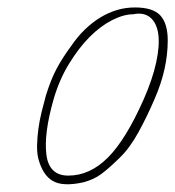

<svg xmlns="http://www.w3.org/2000/svg" viewBox="-20 -488 464 508"><path d="M332 -450.2Q307.1 -450.2 276.4 -434.6Q245.6 -418.9 216.8 -389.9Q188 -360.8 162.4 -318.8Q136.7 -276.9 121.6 -224.6Q95.7 -133.8 102.8 -78.6Q109.9 -23.4 160.6 -23.4Q217.8 -23.4 265.4 -71Q313 -118.7 359.9 -224.6Q383.8 -278.8 393.3 -323Q402.8 -367.2 398.9 -397Q395 -426.8 377.9 -441.4Q360.8 -456.1 332 -450.2ZM336.9 -468.3Q384.8 -468.3 404.3 -447Q423.8 -425.8 423.8 -380.9Q423.8 -305.7 389.2 -226.6Q370.1 -181.6 346.9 -139.2Q323.7 -96.7 296.9 -70.8Q268.1 -42.5 248 -27.6Q228 -12.7 199.7 -5.4Q145.5 6.3 119.1 -9.5Q92.8 -25.4 81.5 -67.9Q77.6 -83.5 78.1 -104Q78.6 -124.5 81.5 -146.7Q84.5 -168.9 90.1 -191.9Q95.7 -214.8 101.6 -235.8Q114.7 -277.8 129.6 -305.9Q144.5 -334 168.9 -367.2Q201.7 -415 245.4 -441.7Q289.1 -468.3 336.9 -468.3Z"/></svg>

Font: ML-NILA06
Style: Regular
Weight: 400
Designer: CLT@C-DIT
Version: Version ML-NILA06 1.0